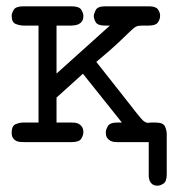

<svg xmlns="http://www.w3.org/2000/svg" viewBox="-20 -450 565 608"><path d="M17 -30Q17 -52 30 -57Q43 -62 54 -62H102V-369H55Q43 -369 30 -374Q17 -379 17 -400Q17 -408 23.5 -419Q30 -430 54 -430H206Q231 -430 237.5 -419Q244 -408 244 -400Q244 -389 240 -383Q236 -377 230 -374Q224 -371 217.5 -370Q211 -369 206 -369H159V-217L328 -369H312Q289 -369 283 -380Q277 -391 277 -399Q277 -406 283 -418Q289 -430 313 -430H452Q473 -430 480 -420.5Q487 -411 487 -400Q487 -389 480 -379Q473 -369 451 -369H431Q418 -369 411.5 -366Q405 -363 393 -351.5Q381 -340 357 -317Q333 -294 285 -254Q339 -186 369 -147.5Q399 -109 414.5 -89.5Q430 -70 436.5 -65.5Q443 -61 449 -61Q451 -61 453 -61.5Q455 -62 458 -62H472Q497 -62 502.5 -49.5Q508 -37 508 -25V102Q508 125 497.5 131.5Q487 138 479 138Q468 138 462 133Q456 128 453.5 121Q451 114 451 107.5Q451 101 451 98V0H351Q348 0 342 -0.5Q336 -1 330 -4Q324 -7 319.5 -13Q315 -19 315 -31Q315 -39 321.5 -50.5Q328 -62 352 -62H366L243 -216H242L159 -141V-62H206Q210 -62 216.5 -61.5Q223 -61 229 -58Q235 -55 239.5 -48.5Q244 -42 244 -31Q244 -22 237.5 -11Q231 0 207 0H56Q51 0 44 -0.5Q37 -1 31 -4Q25 -7 21 -13Q17 -19 17 -30Z"/></svg>

Font: CMU Typewriter Custom
Style: Regular
Weight: 500
Monospace: yes
Version: Version 0.7.0